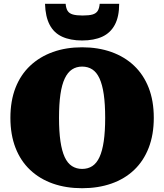

<svg xmlns="http://www.w3.org/2000/svg" viewBox="-20 -978 868 1015"><path d="M414 17Q329 17 259.5 -7.5Q190 -32 139.5 -79.5Q89 -127 62 -196.5Q35 -266 35 -355Q35 -445 62 -514Q89 -583 139.5 -630.5Q190 -678 259.5 -703Q329 -728 414 -728Q499 -728 569 -703Q639 -678 689 -630.5Q739 -583 766 -514Q793 -445 793 -355Q793 -266 766 -196.5Q739 -127 689 -79.5Q639 -32 569 -7.5Q499 17 414 17ZM414 -85Q445 -85 468 -100Q491 -115 506 -147.5Q521 -180 528.5 -231.5Q536 -283 536 -355Q536 -428 528.5 -479.5Q521 -531 506 -563.5Q491 -596 468 -611Q445 -626 414 -626Q384 -626 361 -611Q338 -596 322.5 -563.5Q307 -531 299.5 -479.5Q292 -428 292 -355Q292 -283 299.5 -231.5Q307 -180 322 -147.5Q337 -115 360.5 -100Q384 -85 414 -85ZM414 -764Q477 -764 520.5 -784Q564 -804 587 -847Q610 -890 610 -958H507Q505 -934 496.5 -920.5Q488 -907 469.5 -901.5Q451 -896 417 -896Q384 -896 365 -901.5Q346 -907 337.5 -920.5Q329 -934 327 -958H218Q220 -890 242.5 -847Q265 -804 308.5 -784Q352 -764 414 -764Z"/></svg>

Font: Roboto Serif Black
Style: Regular
Weight: 900
Designer: Greg Gazdowicz
Foundry: Commercial Type
Version: Version 1.008